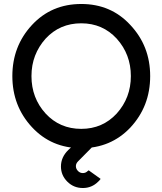

<svg xmlns="http://www.w3.org/2000/svg" viewBox="-20 -732 815 964"><path d="M485 166 425 123Q424 124 423 125Q422 126 420 127Q410 137 396 137Q382 137 372 127Q361 116 361 102Q361 89 372 78L463 -14H374Q341 2 323 21Q286 57 286 104Q286 148 318 180Q350 212 396 212Q441 212 473 180Q476 177 479.5 173.5Q483 170 485 166ZM388 -615Q495 -615 566 -538Q637 -459 637 -350Q637 -241 566 -162Q495 -85 388 -85Q280 -85 209 -162Q138 -240 138 -350Q138 -405 156 -452Q174 -499 209 -538Q280 -615 388 -615ZM388 -712Q238 -712 140 -606Q42 -500 42 -350Q42 -200 140 -94Q238 12 388 12Q536 12 634 -91Q734 -198 734 -350Q734 -501 634 -607Q537 -712 388 -712Z"/></svg>

Font: Unageo
Style: Medium
Weight: 500
Designer: Richard Sepsi
Foundry: Richard Sepsi
Version: Version 2.000